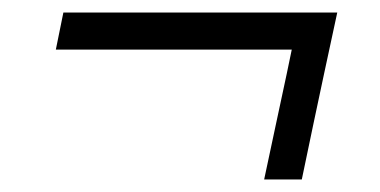

<svg xmlns="http://www.w3.org/2000/svg" viewBox="-20 -347 606 306"><path d="M401 -61Q410.5 -106 419.8 -149.2Q429 -192.5 437 -229.5L445 -268H69L81 -327H517.5L496.5 -229.5Q488.5 -192.5 479.5 -149.5Q470.5 -106 461 -61Z"/></svg>

Font: Heraclito Light
Style: Italic
Weight: 300
Italic angle: -12°
Designer: Kostas Bartsokas (font) & Cristiano Sobral (main changes)
Foundry: Kostas Bartsokas (font) & Cristiano Sobral (main changes)
Version: Version 1.00;July 8, 2020;FontCreator 13.0.0.2655 64-bit